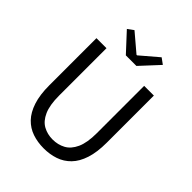

<svg xmlns="http://www.w3.org/2000/svg" viewBox="-261 -1088 1244 1244"><g transform="rotate(45 360.5 -466.0)"><path d="M360.8 13.4Q304.7 13.4 256.8 -2.9Q208.8 -19.2 173.2 -56.1Q137.7 -93 117.8 -153.8Q97.9 -214.5 97.9 -302.4V-733.4H189.9V-299.9Q189.9 -212.2 212.7 -161.4Q235.5 -110.5 274.3 -89.3Q313.1 -68 360.8 -68Q409.8 -68 449 -89.3Q488.3 -110.5 511.7 -161.4Q535 -212.2 535 -299.9V-733.4H624.1V-302.4Q624.1 -214.5 604.3 -153.8Q584.6 -93 548.6 -56.1Q512.7 -19.2 464.6 -2.9Q416.5 13.4 360.8 13.4ZM311.4 -789.2 195 -915 235.4 -944.5 357.7 -840.7H362.7L484.3 -944.5L524.7 -915L408.2 -789.2Z"/></g></svg>

Font: Noto Sans HK Thin
Style: Regular
Weight: 100
Designer: Ryoko NISHIZUKA 西塚涼子 (kana, bopomofo & ideographs); Paul D. Hunt (Latin, Greek & Cyrillic); Sandoll Communications 산돌커뮤니
Foundry: Adobe
Version: Version 2.004-H2;hotconv 1.0.118;makeotfexe 2.5.65603